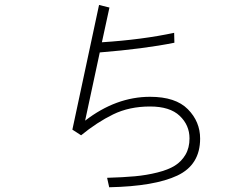

<svg xmlns="http://www.w3.org/2000/svg" viewBox="-20 -748 1040 794"><path d="M279.3 -211.9 389.6 -727.5 432.6 -716.8 401.4 -573.2Q568.4 -584 700.2 -612.3L701.2 -571.3Q575.2 -545.9 392.6 -531.2L332 -249Q460 -347.7 600.6 -347.7Q706.1 -347.7 756.8 -296.4Q807.6 -245.1 807.6 -174.8Q807.6 -66.4 713.4 -22Q619.1 22.5 431.6 26.4L422.9 -12.7Q489.3 -14.6 537.6 -19Q585.9 -23.4 630.9 -34.7Q675.8 -45.9 703.1 -63Q730.5 -80.1 747.1 -108.4Q763.7 -136.7 763.7 -175.8Q763.7 -230.5 723.1 -269Q682.6 -307.6 600.6 -307.6Q514.6 -307.6 447.8 -274.9Q380.9 -242.2 315.4 -188.5Z"/></svg>

Font: Gothic A1 ExtraLight
Style: Regular
Weight: 275
Designer: HanYang I&C Co.,Ltd.
Foundry: HanYang I&C Co.,Ltd.
Version: Version 2.50